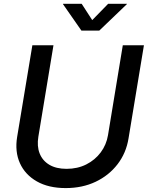

<svg xmlns="http://www.w3.org/2000/svg" viewBox="-20 -962 765 994"><path d="M320.3 11.7Q231.4 11.7 170.7 -22.9Q109.9 -57.6 83 -117.4Q56.2 -177.2 68.8 -253.4L147.5 -727.5H256.8L178.7 -254.9Q170.4 -205.1 185.3 -167.5Q200.2 -129.9 235.6 -108.9Q271 -87.9 324.7 -87.9Q381.3 -87.9 426.8 -110.8Q472.2 -133.8 501.5 -173.1Q530.8 -212.4 539.1 -262.2L615.7 -727.5H725.1L645.5 -246.1Q633.3 -169.9 588.6 -111.8Q543.9 -53.7 475.1 -21Q406.2 11.7 320.3 11.7ZM402.8 -942.4 457.5 -857.9 540 -942.4H637.2L636.7 -940.4L494.1 -803.7H401.4L306.2 -940.4L306.6 -942.4Z"/></svg>

Font: Inter 24pt Medium
Style: Italic
Weight: 500
Italic angle: -9.3988°
Designer: Rasmus Andersson
Foundry: rsms
Version: Version 4.001;git-66647c0bb